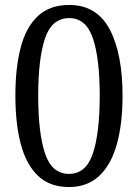

<svg xmlns="http://www.w3.org/2000/svg" viewBox="-20 -744 556 774"><path d="M258 10Q181 10 133.5 -35Q86 -80 64 -162.5Q42 -245 42 -359Q42 -471 63.5 -553Q85 -635 133 -679.5Q181 -724 259 -724Q370 -724 422 -626Q474 -528 474 -358Q474 -245 451 -162.5Q428 -80 380 -35Q332 10 258 10ZM258 -43Q327 -43 354.5 -125.5Q382 -208 382 -358Q382 -508 354.5 -589.5Q327 -671 259 -671Q189 -671 161.5 -589.5Q134 -508 134 -358Q134 -208 161.5 -125.5Q189 -43 258 -43Z"/></svg>

Font: Noto Serif Sinhala SemiCondensed
Style: Regular
Weight: 400
Width: 4
Designer: Jelle Bosma - Monotype Design Team
Foundry: Monotype Imaging Inc.
Version: Version 2.007; ttfautohint (v1.8.4.7-5d5b)